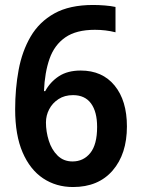

<svg xmlns="http://www.w3.org/2000/svg" viewBox="-20 -743 569 773"><path d="M41 -303Q41 -386 55 -461.5Q69 -537 103.5 -596Q138 -655 199 -689Q260 -723 355 -723Q377 -723 402 -721Q427 -719 445 -715V-613Q406 -623 362 -623Q287 -623 243 -592.5Q199 -562 179.5 -506.5Q160 -451 157 -376H162Q182 -413 217 -436Q252 -459 305 -459Q392 -459 441.5 -398.5Q491 -338 491 -234Q491 -123 433.5 -56.5Q376 10 274 10Q206 10 153.5 -25Q101 -60 71 -129.5Q41 -199 41 -303ZM272 -93Q316 -93 343.5 -127Q371 -161 371 -232Q371 -293 346.5 -326.5Q322 -360 274 -360Q240 -360 215.5 -344Q191 -328 178 -303Q165 -278 165 -250Q165 -213 176.5 -176.5Q188 -140 212 -116.5Q236 -93 272 -93Z"/></svg>

Font: Noto Sans SemiCondensed SemiBold
Style: Regular
Weight: 600
Width: 4
Designer: Monotype Design Team
Foundry: Monotype Imaging Inc.
Version: Version 2.013; ttfautohint (v1.8.4.7-5d5b)